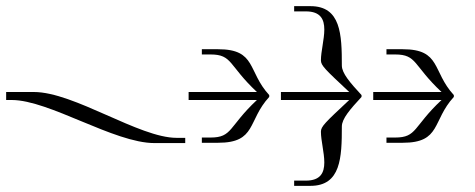

<svg xmlns="http://www.w3.org/2000/svg" viewBox="-29 -535 1543 624"><path d="M-9 -210H9C131 -210 342 -70 473 -70H573V-87H545C423 -87 212 -236 81 -236H-9Z M584 -210H806C713 -123 727 -88 655 -88H627V-71H680C805 -71 775 -143 846 -220V-226C775 -303 805 -375 680 -375H627V-358H655C727 -358 713 -323 806 -236H584Z M884 -210H1106C1027 -136 1014 -124 1014 -107C1014 -78 1025 -39 1025 -7C1025 26 1013 52 965 52H927V69H980C1079 69 1082 -23 1082 -124C1082 -149 1109 -180 1146 -220V-226C1109 -266 1082 -297 1082 -322C1082 -423 1079 -515 980 -515H927V-498H965C1013 -498 1025 -472 1025 -439C1025 -407 1014 -368 1014 -339C1014 -322 1027 -310 1106 -236H884Z M1184 -210H1406C1313 -123 1327 -88 1255 -88H1227V-71H1280C1405 -71 1375 -143 1446 -220V-226C1375 -303 1405 -375 1280 -375H1227V-358H1255C1327 -358 1313 -323 1406 -236H1184Z"/></svg>

Font: FoglihtenDeH02
Style: Regular
Weight: 500
Designer: gluk (gluksza@wp.pl|www.glukfonts.pl)
Version: Version 0.68